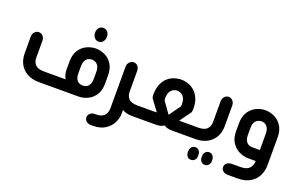

<svg xmlns="http://www.w3.org/2000/svg" viewBox="-87 -940 2340 1488"><g transform="rotate(20 1083.0 -195.5)"><path d="M557 -453Q534 -453 521 -469.5Q508 -486 508 -507V-512Q508 -534 521 -550Q534 -566 557 -566Q579 -566 592 -550Q605 -534 605 -512V-507Q605 -486 592 -469.5Q579 -453 557 -453ZM557 0H232Q172 0 131.5 -23Q91 -46 70.5 -84.5Q50 -123 50 -170V-309Q50 -333 64 -348.5Q78 -364 98 -364Q119 -364 132.5 -348.5Q146 -333 146 -309V-172Q146 -135 167 -113Q188 -91 240 -91H418Q407 -107 402.5 -127Q398 -147 398 -167V-229Q398 -288 422 -325Q446 -362 483 -379Q520 -396 557 -396Q595 -396 631.5 -379Q668 -362 692 -325Q716 -288 716 -229V-167Q716 -108 692 -71.5Q668 -35 631.5 -17.5Q595 0 557 0ZM557 -91Q572 -91 586.5 -97.5Q601 -104 611 -121.5Q621 -139 621 -170V-226Q621 -256 611 -273.5Q601 -291 586.5 -298Q572 -305 557 -305Q543 -305 528 -298Q513 -291 503.5 -273.5Q494 -256 494 -226V-170Q494 -139 503.5 -121.5Q513 -104 528 -97.5Q543 -91 557 -91Z M1015 0H998Q973 0 952 -5.5Q931 -11 916 -20V12Q916 47 897.5 85Q879 123 839.5 149Q800 175 736 175H724Q700 175 684.5 162.5Q669 150 669 130Q669 111 683.5 97.5Q698 84 720 84H730Q759 84 777 76Q795 68 804 55Q813 42 816.5 28Q820 14 820 2V-341Q820 -365 835 -380.5Q850 -396 869 -396Q890 -396 903 -380.5Q916 -365 916 -341V-172Q916 -135 937 -113Q958 -91 1010 -91H1015Z M1004 0V-91H1113Q1129 -91 1143 -91Q1157 -91 1169 -92L1103 -181Q1099 -186 1097.5 -195.5Q1096 -205 1096 -218Q1098 -268 1113 -302Q1128 -336 1152 -356.5Q1176 -377 1204.5 -386.5Q1233 -396 1261 -396Q1289 -396 1317.5 -386.5Q1346 -377 1370 -356.5Q1394 -336 1409.5 -302Q1425 -268 1426 -218Q1426 -191 1419 -181L1354 -92Q1365 -91 1379 -91Q1393 -91 1409 -91H1518V0H1336Q1305 0 1289 -4.5Q1273 -9 1261 -18Q1249 -9 1233 -4.5Q1217 0 1186 0ZM1327 -198Q1329 -200 1329.5 -205.5Q1330 -211 1330 -217Q1330 -250 1319.5 -269Q1309 -288 1293 -296.5Q1277 -305 1261 -305Q1245 -305 1229 -296.5Q1213 -288 1202.5 -269Q1192 -250 1192 -217Q1192 -211 1193 -205.5Q1194 -200 1195 -198L1258 -110Q1259 -109 1259.5 -108Q1260 -107 1261 -107Q1262 -107 1262.5 -108Q1263 -109 1264 -110Z M1506 0V-91H1510Q1561 -91 1582.5 -113Q1604 -135 1604 -172V-341Q1604 -365 1618 -380.5Q1632 -396 1652 -396Q1672 -396 1686 -380.5Q1700 -365 1700 -341V-170Q1700 -123 1679.5 -84.5Q1659 -46 1618.5 -23Q1578 0 1518 0ZM1542 163Q1523 163 1512 150Q1501 137 1500 115V108Q1501 86 1512 72.5Q1523 59 1542 59Q1561 59 1573 72.5Q1585 86 1585 108V115Q1585 137 1573 150Q1561 163 1542 163ZM1656 163Q1638 163 1626 150Q1614 137 1614 115V108Q1614 86 1626 72.5Q1638 59 1656 59Q1675 59 1686.5 72.5Q1698 86 1699 108V115Q1699 137 1687 150Q1675 163 1656 163Z M2018 0H1956Q1919 0 1882 -17.5Q1845 -35 1820.5 -71.5Q1796 -108 1796 -167V-229Q1796 -288 1820.5 -325Q1845 -362 1882 -379Q1919 -396 1956 -396Q1993 -396 2029.5 -379Q2066 -362 2090.5 -325Q2115 -288 2115 -229V2Q2115 45 2096 84.5Q2077 124 2036 149.5Q1995 175 1930 175H1851Q1828 175 1812 162.5Q1796 150 1796 130Q1796 110 1812 97Q1828 84 1851 84H1922Q1950 84 1968 77.5Q1986 71 1996 60Q2006 49 2010.5 37Q2015 25 2017 16ZM2019 -91V-226Q2019 -256 2009 -273.5Q1999 -291 1985 -298Q1971 -305 1956 -305Q1942 -305 1927 -298Q1912 -291 1902 -273.5Q1892 -256 1892 -226V-170Q1892 -139 1902 -121.5Q1912 -104 1927 -97.5Q1942 -91 1956 -91Z"/></g></svg>

Font: Beiruti SemiBold
Style: Regular
Weight: 600
Designer: Arlette Boutros
Foundry: Boutros
Version: Version 1.41